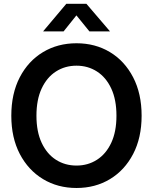

<svg xmlns="http://www.w3.org/2000/svg" viewBox="-20 -963 792 995"><path d="M376.5 11.2Q279.3 11.2 202.9 -34.9Q126.5 -81.1 82.5 -165.3Q38.6 -249.5 38.6 -363.3Q38.6 -478 82.5 -562.5Q126.5 -647 202.9 -692.9Q279.3 -738.8 376.5 -738.8Q473.6 -738.8 549.8 -692.9Q626 -647 669.9 -562.5Q713.9 -478 713.9 -363.3Q713.9 -249 669.9 -164.8Q626 -80.6 549.8 -34.7Q473.6 11.2 376.5 11.2ZM376.5 -105Q435.5 -105 482.4 -135Q529.3 -165 556.4 -222.7Q583.5 -280.3 583.5 -363.3Q583.5 -446.8 556.4 -504.6Q529.3 -562.5 482.4 -592.5Q435.5 -622.6 376.5 -622.6Q316.9 -622.6 270 -592.5Q223.1 -562.5 196 -504.6Q168.9 -446.8 168.9 -363.3Q168.9 -280.3 196 -222.7Q223.1 -165 270 -135Q316.9 -105 376.5 -105ZM309.6 -800.3H204.1V-801.3L323.7 -943.4H427.7L549.3 -801.3V-800.3H443.4L376 -883.3Z"/></svg>

Font: Inter 28pt SemiBold
Style: Regular
Weight: 600
Designer: Rasmus Andersson
Foundry: rsms
Version: Version 4.001;git-66647c0bb